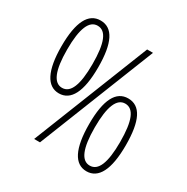

<svg xmlns="http://www.w3.org/2000/svg" viewBox="-166 -868 998 1023"><g transform="rotate(30 332.5 -357.0)"><path d="M165 -276C238 -276 278 -350 278 -501C278 -650 241 -724 165 -724C91 -724 52 -651 52 -501C52 -351 92 -276 165 -276ZM173 0H209L492 -714H456ZM165 -310C114 -310 87 -371 87 -501C87 -631 114 -692 165 -692C218 -692 243 -630 243 -501C243 -372 217 -310 165 -310ZM500 10C573 10 613 -64 613 -215C613 -365 576 -438 500 -438C426 -438 387 -366 387 -216C387 -65 426 10 500 10ZM500 -25C449 -25 422 -85 422 -215C422 -345 449 -406 500 -406C553 -406 578 -344 578 -215C578 -86 552 -25 500 -25Z"/></g></svg>

Font: Noto Sans Malayalam Condensed ExtraLight
Style: Regular
Weight: 200
Width: 3
Designer: Jelle Bosma - Monotype Design Team
Foundry: Monotype Imaging Inc.
Version: Version 2.104